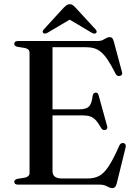

<svg xmlns="http://www.w3.org/2000/svg" viewBox="-20 -900 662 936"><path d="M199 -367H366.5Q400 -367 413.8 -380.8Q427.5 -394.5 431.5 -432.5Q433 -440.5 436.5 -444.2Q440 -448 445.5 -448.5Q457.5 -450 461 -434.5L502 -286Q504.5 -278 502.2 -273.2Q500 -268.5 494 -266.5Q488 -265 483 -267Q478 -269 474 -274.5Q459.5 -300.5 447 -314Q434.5 -327.5 419.5 -332.5Q404.5 -337.5 382.5 -337.5H199ZM49.5 -687Q49.5 -693 54 -696.5Q58.5 -700 67.5 -700H457Q471 -700 480.5 -704.8Q490 -709.5 498 -714.2Q506 -719 514 -719Q522.5 -719 527 -714.2Q531.5 -709.5 535 -697L574.5 -549.5Q577 -542 574.5 -537Q572 -532 565.5 -530Q558.5 -528 552.5 -530.8Q546.5 -533.5 543 -541.5Q522.5 -582 505.8 -607.2Q489 -632.5 472.5 -646.2Q456 -660 437.8 -665Q419.5 -670 396 -670H236V-66.5Q236 -48 247.2 -39Q258.5 -30 281.5 -30H407.5Q439 -30 462.2 -41.8Q485.5 -53.5 508.8 -88Q532 -122.5 562 -191Q565.5 -198 570.2 -200.8Q575 -203.5 581.5 -202.5Q588.5 -201.5 591.5 -196.2Q594.5 -191 592.5 -182L549 -5.5Q545.5 6.5 540.8 11.8Q536 17 527 17Q519 17 511 12.8Q503 8.5 492.5 4.2Q482 0 466.5 0H67.5Q58.5 0 54 -3.8Q49.5 -7.5 49.5 -13Q49.5 -24 64 -28L101.5 -34Q112.5 -36.5 118.2 -42Q124 -47.5 124 -56.5V-643.5Q124 -652.5 118.2 -658Q112.5 -663.5 101.5 -666L64 -672Q49.5 -676 49.5 -687ZM339.5 -816H300L427 -740.5Q440.5 -733 448 -738.5Q451 -741 451.2 -745.8Q451.5 -750.5 446.5 -756L349 -862Q341.5 -870 335.2 -874.8Q329 -879.5 320 -879.5Q311 -879.5 304.5 -874.8Q298 -870 290 -862L193 -756Q187.5 -750.5 188 -745.8Q188.5 -741 191.5 -738.5Q199 -733 212 -740.5Z"/></svg>

Font: Fraunces 60pt
Style: Regular
Weight: 400
Version: Version 1.000;[b76b70a41]